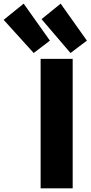

<svg xmlns="http://www.w3.org/2000/svg" viewBox="-161 -1023 497 1054"><path d="M238 11H62V-700H238ZM67 -918 172 -1003 316 -800 226 -732ZM-141 -914 -31 -1003 113 -800 24 -732Z"/></svg>

Font: Repo
Style: ExtraBold
Weight: 800
Designer: Stefan Peev
Foundry: Context Ltd
Version: Version 001.000